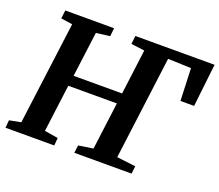

<svg xmlns="http://www.w3.org/2000/svg" viewBox="-122 -918 1247 1092"><g transform="rotate(20 501.0 -371.5)"><path d="M6.5 0 10.5 -46.5 80.5 -60 161.5 -682.5 92 -693 98 -743H393.5L388 -693L305 -682.5L269.5 -410H563L598 -682.5L516.5 -693L522 -743H1001.5L972 -483.5H889.5L882 -679.5L741.5 -684.5L661 -60L775 -46.5L769.5 0H423L429 -46.5L517.5 -60L554.5 -346.5H260.5L223.5 -60L305.5 -46.5L301.5 0Z"/></g></svg>

Font: Merriweather
Style: Bold Italic
Weight: 700
Italic angle: -7.8°
Version: Version 2.101